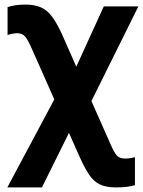

<svg xmlns="http://www.w3.org/2000/svg" viewBox="-20 -578 624 838"><path d="M12 240 217 -144 119 -365Q102 -404 89.5 -418.5Q77 -433 56 -433Q36 -433 13 -425V-547Q28 -552 47 -555Q66 -558 90 -558Q132 -558 159.5 -545.5Q187 -533 207.5 -505Q228 -477 249 -432L313 -287L433 -550H584L379 -137L464 55Q479 89 490.5 101.5Q502 114 527 114Q547 114 569 108V230Q552 235 533 237.5Q514 240 486 240Q442 240 415 226.5Q388 213 369 184.5Q350 156 330 112L281 2L163 240Z"/></svg>

Font: Noto Sans Condensed ExtraBold
Style: Regular
Weight: 800
Width: 3
Designer: Monotype Design Team
Foundry: Monotype Imaging Inc.
Version: Version 2.013; ttfautohint (v1.8.4.7-5d5b)